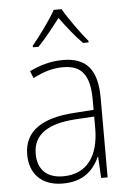

<svg xmlns="http://www.w3.org/2000/svg" viewBox="-55 -805 578 855"><g transform="rotate(-5 234.5 -377.0)"><path d="M253 -764H218C194 -721 143 -651 111 -613V-606H136C169 -639 207 -689 236 -726C264 -688 301 -640 335 -606H360V-613C330 -648 278 -720 253 -764ZM239 -538C186 -538 135 -524 89 -501L102 -469C151 -495 194 -506 237 -506C318 -506 356 -463 356 -349V-305L269 -299C126 -290 44 -238 44 -132C44 -49 94 10 191 10C285 10 330 -38 356 -95H358L363 0H392V-355C392 -484 342 -538 239 -538ZM272 -270 356 -275V-219C355 -101 304 -22 195 -22C123 -22 82 -62 82 -132C82 -220 150 -262 272 -270Z"/></g></svg>

Font: Noto Sans Bengali SemiCondensed ExtraLight
Style: Regular
Weight: 200
Width: 4
Designer: Joana Ranito - Universal Thirst; Jelle Bosma - Monotype Design Team
Foundry: Universal Thirst ehf.
Version: Version 3.000